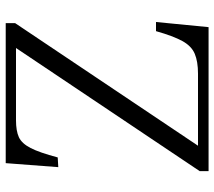

<svg xmlns="http://www.w3.org/2000/svg" viewBox="-59 -691 750 672"><g transform="rotate(-90 316.0 -355.0)"><path d="M53 0V-31L484 -674H231Q194 -674 172 -664Q150 -654 134 -623Q118 -592 101 -528L67 -526L81 -710H571V-677L142 -37H394Q437 -37 464 -48.5Q491 -60 508.5 -92Q526 -124 543 -184H575L557 0Z"/></g></svg>

Font: Literata 36pt Light
Style: Regular
Weight: 300
Designer: Latin by Veronika Burian and Jose Scaglione. Greek by Irene Vlachou. Cyrillic by Vera Evstafieva.
Foundry: TypeTogether
Version: Version 3.002